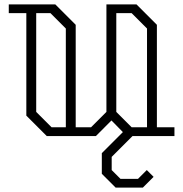

<svg xmlns="http://www.w3.org/2000/svg" viewBox="-20 -620 835 875"><path d="M489 95V155L529 195H609L649 155L680 186L631 235H507L444 172V78L540 -18L488 -71L417 0H193L100 -93V-560H20V-600H232L325 -507V-40H395L465 -110V-582V-600H602L695 -507V-40H775V0H584ZM215 -40H280V-490L210 -560H145V-110ZM510 -110 580 -40H650V-490L580 -560H510Z"/></svg>

Font: Kumar One Outline
Style: Regular
Weight: 400
Designer: Parimal Parmar
Foundry: Indian Type Foundry
Version: Version 1.000;PS 1.000;hotconv 1.0.88;makeotf.lib2.5.647800